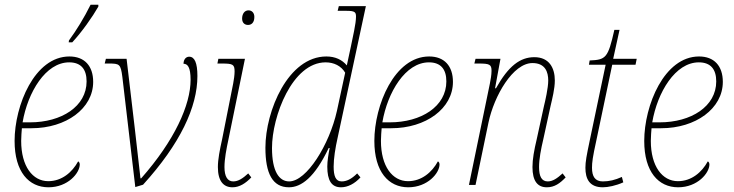

<svg xmlns="http://www.w3.org/2000/svg" viewBox="-20 -786 3121 816"><path d="M272 -606H287C327 -649 373 -714 398 -758V-766H365C338 -711 304 -656 273 -614ZM186 10C269 10 319 -51 319 -87C319 -93 316 -99 312 -100C287 -54 243 -16 185 -16C119 -16 70 -79 70 -187C70 -203 72 -230 73 -241H114C261 -241 376 -325 376 -438C376 -506 339 -546 275 -546C127 -546 42 -338 42 -187C42 -55 103 10 186 10ZM107 -266H76C98 -394 174 -521 274 -521C324 -521 348 -492 348 -440C348 -334 242 -266 107 -266Z M500 -459 555 9 588 -1C746 -175 819 -331 819 -463C819 -519 807 -545 784 -545C770 -545 760 -533 760 -515C777 -515 790 -501 790 -447C790 -340 722 -189 580 -28H577C571 -80 561 -172 553 -239L518 -536H430L425 -516H442C488 -516 493 -514 500 -459Z M1034 -680C1048 -680 1061 -689 1061 -714C1061 -732 1050 -742 1036 -742C1020 -742 1009 -728 1009 -707C1009 -689 1020 -680 1034 -680ZM968 10C998 10 1024 -7 1048 -32L1035 -49C1012 -28 993 -15 971 -15C947 -15 934 -36 934 -76C934 -110 942 -152 951 -194L1021 -536H908L904 -516H924C970 -516 977 -512 977 -482C977 -468 974 -446 971 -431L924 -194C914 -149 906 -109 906 -76C906 -16 930 10 968 10Z M1208 10C1260 10 1317 -31 1377 -157H1381C1376 -131 1371 -102 1371 -78C1371 -19 1389 10 1429 10C1458 10 1487 -5 1512 -32L1498 -49C1473 -24 1452 -15 1432 -15C1406 -15 1398 -39 1398 -78C1398 -112 1405 -157 1415 -201L1535 -760H1420L1415 -740H1452C1489 -740 1493 -734 1493 -715C1493 -702 1490 -679 1485 -655L1471 -587C1466 -561 1459 -534 1454 -508C1434 -532 1405 -546 1367 -546C1205 -546 1108 -315 1108 -158C1108 -49 1138 10 1208 10ZM1209 -15C1166 -15 1136 -58 1136 -157C1136 -291 1222 -521 1364 -521C1399 -521 1430 -506 1447 -477L1412 -315C1380 -171 1283 -15 1209 -15Z M1715 10C1798 10 1848 -51 1848 -87C1848 -93 1845 -99 1841 -100C1816 -54 1772 -16 1714 -16C1648 -16 1599 -79 1599 -187C1599 -203 1601 -230 1602 -241H1643C1790 -241 1905 -325 1905 -438C1905 -506 1868 -546 1804 -546C1656 -546 1571 -338 1571 -187C1571 -55 1632 10 1715 10ZM1636 -266H1605C1627 -394 1703 -521 1803 -521C1853 -521 1877 -492 1877 -440C1877 -334 1771 -266 1636 -266Z M2304 10C2337 10 2360 -7 2384 -32L2371 -49C2348 -28 2329 -15 2308 -15C2282 -15 2271 -36 2271 -76C2271 -110 2279 -152 2289 -194L2320 -336C2327 -366 2338 -409 2338 -444C2338 -496 2315 -543 2251 -543C2191 -543 2141 -506 2088 -411H2084L2107 -536H2001L1996 -516H2014C2061 -516 2069 -512 2069 -485C2069 -468 2065 -446 2062 -431L1973 0H2001L2056 -265C2080 -379 2160 -518 2243 -518C2298 -518 2310 -479 2310 -444C2310 -412 2297 -356 2292 -336L2261 -194C2250 -148 2243 -109 2243 -76C2243 -16 2265 10 2304 10Z M2542 10C2564 10 2598 3 2629 -11L2623 -34C2594 -21 2569 -15 2542 -15C2509 -15 2496 -36 2496 -73C2496 -96 2499 -119 2514 -187L2582 -511H2681L2686 -536H2586L2613 -659H2591C2564 -539 2555 -532 2486 -529L2483 -511H2554L2486 -187C2473 -125 2468 -99 2468 -73C2468 -26 2485 10 2542 10Z M2862 10C2945 10 2995 -51 2995 -87C2995 -93 2992 -99 2988 -100C2963 -54 2919 -16 2861 -16C2795 -16 2746 -79 2746 -187C2746 -203 2748 -230 2749 -241H2790C2937 -241 3052 -325 3052 -438C3052 -506 3015 -546 2951 -546C2803 -546 2718 -338 2718 -187C2718 -55 2779 10 2862 10ZM2783 -266H2752C2774 -394 2850 -521 2950 -521C3000 -521 3024 -492 3024 -440C3024 -334 2918 -266 2783 -266Z"/></svg>

Font: Noto Serif SemiCondensed Thin
Style: Italic
Weight: 100
Width: 4
Italic angle: -12°
Designer: Monotype Design Team
Foundry: Monotype Imaging Inc.
Version: Version 2.013